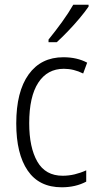

<svg xmlns="http://www.w3.org/2000/svg" viewBox="-20 -785 414 815"><path d="M242 10Q146 10 97.5 -61Q49 -132 49 -261Q49 -396 101.5 -469Q154 -542 249 -542Q307 -542 350 -519L333 -473Q293 -493 251 -493Q181 -493 142.5 -434Q104 -375 104 -262Q104 -159 138.5 -99Q173 -39 246 -39Q272 -39 297 -45Q322 -51 346 -62V-14Q301 10 242 10ZM356 -757Q341 -735 317.5 -707Q294 -679 268 -652Q242 -625 221 -606H186V-617Q216 -654 243.5 -692Q271 -730 291 -765H356Z"/></svg>

Font: Noto Sans Telugu Condensed Light
Style: Regular
Weight: 300
Width: 3
Designer: Jelle Bosma - Monotype Design Team
Foundry: Monotype Imaging Inc.
Version: Version 2.005; ttfautohint (v1.8.4.7-5d5b)